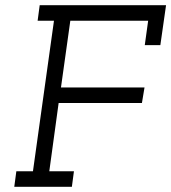

<svg xmlns="http://www.w3.org/2000/svg" viewBox="-20 -720 660 740"><path d="M43 -60 35 0H257L265 -60H170L206 -323H527L537 -383H215L251 -640H551L538 -546H598L620 -700H133L125 -640H188L107 -60Z"/></svg>

Font: Josefin Slab Thin SemiBold
Style: Italic
Weight: 600
Italic angle: -12°
Version: Version 2.000